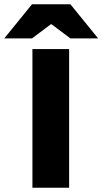

<svg xmlns="http://www.w3.org/2000/svg" viewBox="-80 -880 480 900"><path d="M72 0V-650H244V0ZM-60 -700 70 -860H250L380 -700H250L162 -766H158L70 -700Z"/></svg>

Font: Source Sans 3 ExtraLight Black
Style: Regular
Weight: 900
Version: Version 3.052;hotconv 1.1.0;makeotfexe 2.6.0